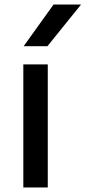

<svg xmlns="http://www.w3.org/2000/svg" viewBox="-20 -828 378 848"><path d="M83 0V-543.5H191V0ZM84.5 -624 216.5 -808H338L189.5 -624Z"/></svg>

Font: Encode Sans Expanded Medium
Style: Regular
Weight: 500
Width: 7
Designer: Multiple Designers
Foundry: Impallari Type
Version: Version 3.000; ttfautohint (v1.8.3) -l 8 -r 50 -G 200 -x 14 